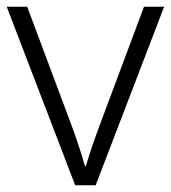

<svg xmlns="http://www.w3.org/2000/svg" viewBox="-20 -552 509 572"><path d="M204 0H265L469 -532H409L277 -179C261 -136 245 -90 236 -57H233C224 -90 209 -136 193 -179L61 -532H0Z"/></svg>

Font: Noto Sans Myanmar UI Light
Style: Regular
Weight: 300
Designer: Monotype Design Team
Foundry: Monotype Imaging Inc.
Version: Version 2.103